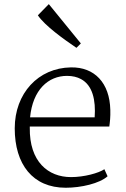

<svg xmlns="http://www.w3.org/2000/svg" viewBox="-20 -884 599 916"><path d="M344.7 -655.8 365.7 -676.8 212.9 -864.3 160.6 -811C193.4 -761.7 285.6 -695.8 344.7 -655.8ZM50.3 -271.5C50.3 -100.1 136.2 11.7 293.5 11.7C367.2 11.7 455.1 -8.8 493.2 -43L478 -76.7C450.7 -58.1 381.3 -39.1 318.8 -39.1C210 -39.1 119.6 -112.3 122.1 -274.9V-280.3H501.5C504.4 -301.3 507.3 -326.7 506.3 -359.4C503.4 -488.8 430.7 -564.5 318.4 -562.5C162.1 -560.1 50.3 -438.5 50.3 -271.5ZM123.5 -324.2C136.2 -455.6 210.4 -522 299.8 -522C326.2 -522 348.1 -516.6 366.2 -506.8C421.9 -477.1 437.5 -406.2 431.6 -324.2Z"/></svg>

Font: Merriweather
Style: Light
Weight: 250
Designer: Eben Sorkin ( eben@eyebytes.com )
Foundry: Sorkin Type Co.
Version: Version 1.003